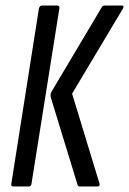

<svg xmlns="http://www.w3.org/2000/svg" viewBox="-20 -675 467 695"><path d="M268 0Q263 0 261 -5L164 -322Q161 -334 167 -344L349 -650Q353 -655 358 -655H421Q431 -655 425 -644L241 -336L340 -11Q343 0 332 0ZM28 0Q19 0 21 -10L121 -645Q124 -655 132 -655H187Q196 -655 195 -645L94 -10Q93 0 84 0Z"/></svg>

Font: Sofia Sans Extra Condensed Medium
Style: Italic
Weight: 500
Italic angle: -9°
Version: Version 4.100